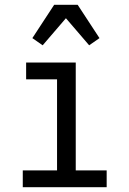

<svg xmlns="http://www.w3.org/2000/svg" viewBox="-20 -781 540 801"><path d="M75 0V-70H218V-450H89V-520H296V-70H425V0ZM158 -592 115 -622 206 -761H304L395 -622L352 -592L255 -705Z"/></svg>

Font: Iosevka Term
Style: Regular
Weight: 400
Monospace: yes
Designer: Belleve Invis
Foundry: Belleve Invis
Version: Version 30.0.1